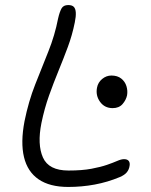

<svg xmlns="http://www.w3.org/2000/svg" viewBox="-20 -731 596 760"><path d="M426 -303Q394 -303 376 -328Q358 -353 364 -384Q368 -405 384.5 -418.5Q401 -432 421 -432Q445 -432 460 -420Q475 -408 480.5 -390Q486 -372 483 -354Q479 -335 465 -319Q451 -303 426 -303ZM250 9Q177 9 133 -21Q89 -51 75 -109Q61 -167 77 -251Q93 -330 119.5 -397Q146 -464 171.5 -527.5Q197 -591 210 -658Q216 -684 223.5 -697.5Q231 -711 250 -711Q265 -711 272 -704Q279 -697 280 -681.5Q281 -666 276 -642Q266 -592 248.5 -545Q231 -498 211.5 -450.5Q192 -403 174 -352.5Q156 -302 144 -244Q127 -159 150 -107.5Q173 -56 251 -56Q305 -56 342 -63Q379 -70 403.5 -78.5Q428 -87 444 -94Q460 -101 471 -101Q484 -101 489.5 -94Q495 -87 493 -75Q491 -60 482 -49Q473 -38 454 -30Q406 -10 355 -0.5Q304 9 250 9Z"/></svg>

Font: Shantell Sans Light
Style: Italic
Weight: 300
Italic angle: -11°
Designer: Stephen Nixon, Anya Danilova, Shantell Martin
Foundry: Arrow Type
Version: Version 1.008;[ac192a2d6]